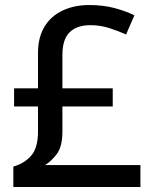

<svg xmlns="http://www.w3.org/2000/svg" viewBox="-20 -743 612 763"><path d="M335 -723Q390 -723 435 -711Q480 -699 514 -682L481 -606Q450 -620 414 -631.5Q378 -643 339 -643Q286 -643 257 -615Q228 -587 228 -524V-392H428V-320H228V-221Q228 -161 206.5 -132Q185 -103 159 -87H538V0H33V-81Q76 -93 103.5 -124Q131 -155 131 -220V-320H36V-392H131V-532Q131 -594 156.5 -636.5Q182 -679 228.5 -701Q275 -723 335 -723Z"/></svg>

Font: Noto Sans Sundanese Medium
Style: Regular
Weight: 500
Version: Version 2.003